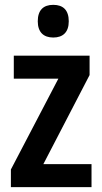

<svg xmlns="http://www.w3.org/2000/svg" viewBox="-20 -773 422 793"><path d="M200 -753C159 -753 136 -731 136 -685C136 -640 160 -618 200 -618C240 -618 264 -640 264 -685C264 -731 241 -753 200 -753ZM358 0V-95H159L350 -463V-543H37V-448H221L25 -73V0Z"/></svg>

Font: Noto Sans Arabic UI Cn SmBd
Style: Regular
Weight: 600
Width: 3
Designer: Monotype Design Team, Nadine Chahine and Nizar Qandah
Foundry: Monotype Imaging Inc.
Version: Version 2.010